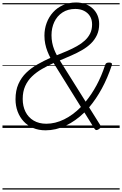

<svg xmlns="http://www.w3.org/2000/svg" viewBox="-20 -1031 984 1547"><path d="M347 19Q291 19 246.5 0Q202 -19 170.5 -53Q139 -87 122 -132.5Q105 -178 105 -231Q105 -302 128.5 -354.5Q152 -407 192 -445.5Q232 -484 282.5 -512.5Q333 -541 386 -565Q373 -590 362 -618Q351 -646 344.5 -677.5Q338 -709 338 -744Q338 -798 356 -846.5Q374 -895 407.5 -932Q441 -969 488 -990Q535 -1011 593 -1011Q632 -1011 666 -999Q700 -987 725.5 -964Q751 -941 765 -909Q779 -877 779 -838Q779 -787 761 -748.5Q743 -710 712.5 -680.5Q682 -651 641.5 -627.5Q601 -604 555 -584Q509 -564 462 -544L670 -212Q718 -270 758 -344Q798 -418 827 -507Q830 -518 837.5 -522.5Q845 -527 859 -527Q874 -527 879 -522Q884 -517 881 -506Q847 -403 800.5 -317.5Q754 -232 698 -166L787 -24Q793 -14 791 -6Q789 2 776 10Q763 18 755.5 17Q748 16 742 7L660 -125Q589 -56 509.5 -18.5Q430 19 347 19ZM353 -34Q425 -34 496.5 -69Q568 -104 632 -169L412 -523Q363 -501 318 -475Q273 -449 238 -415.5Q203 -382 183 -337.5Q163 -293 163 -234Q163 -175 185.5 -130Q208 -85 251 -59.5Q294 -34 353 -34ZM438 -586Q481 -603 522.5 -621Q564 -639 600.5 -659.5Q637 -680 664 -705Q691 -730 706.5 -761.5Q722 -793 722 -834Q722 -873 705 -900.5Q688 -928 657.5 -943.5Q627 -959 587 -959Q527 -959 483.5 -930.5Q440 -902 417.5 -854Q395 -806 395 -747Q395 -716 400.5 -687.5Q406 -659 416 -633.5Q426 -608 438 -586ZM0 486H944V496H0ZM0 -20H944V0H0ZM0 -505H944V-500H0ZM0 -1006H944V-996H0Z"/></svg>

Font: Playwrite CA Guides
Style: Regular
Weight: 400
Designer: Veronika Burian, José Scaglione
Foundry: TypeTogether
Version: Version 1.003